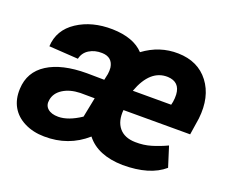

<svg xmlns="http://www.w3.org/2000/svg" viewBox="-95 -689 1013 848"><g transform="rotate(20 412.0 -265.0)"><path d="M548.3 9.8Q429.7 7.3 376.5 -61.5Q293.5 11.7 179.2 9.8Q127.4 9.3 86.7 -11Q45.9 -31.2 25.4 -67.1Q4.9 -103 7.3 -151.9Q10.7 -231.9 77.9 -274.7Q145 -317.4 262.2 -317.4L343.8 -316.4L350.1 -345.7Q352.5 -361.8 351.1 -376Q344.2 -422.9 294.9 -424.3Q260.7 -425.3 234.9 -409.4Q209 -393.6 202.6 -363.8L65.4 -372.6Q69.3 -450.7 137.7 -495.6Q206.1 -540.5 302.7 -538.6Q402.3 -536.1 450.2 -484.9Q523.9 -539.6 611.8 -537.6Q705.6 -535.6 756.1 -469.5Q806.6 -403.3 794.9 -298.8L782.7 -219.7H469.2Q464.4 -167 489.7 -136.2Q515.1 -105.5 565.9 -104.5Q605.5 -103.5 641.1 -114.3Q676.8 -125 711.9 -141.6L741.7 -47.4Q675.8 9.8 548.3 9.8ZM208 -93.3Q254.9 -93.3 313.5 -132.3L332 -225.1L264.2 -225.6Q215.8 -224.1 183.6 -203.6Q151.4 -183.1 146 -149.9Q141.1 -124 158.2 -108.6Q175.3 -93.3 208 -93.3ZM604 -424.3Q520.5 -427.2 479 -314H659.2L662.6 -329.1Q665.5 -346.7 664.6 -363.8Q661.1 -421.4 604 -424.3Z"/></g></svg>

Font: RobotoDraft
Style: Bold Italic
Weight: 700
Italic angle: -12°
Version: Version 2.001150; 2014